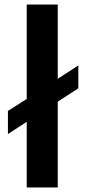

<svg xmlns="http://www.w3.org/2000/svg" viewBox="-20 -828 377 848"><path d="M15 -338 98 -391V-808H235V-480L326 -539V-438L235 -379V0H98V-290L15 -236Z"/></svg>

Font: Encode Sans Compressed
Style: Bold
Weight: 700
Designer: Pablo Impallari, Andres Torresi
Foundry: Pablo Impallari, Andres Torresi
Version: Version 1.000; ttfautohint (v1.00) -l 8 -r 50 -G 200 -x 14 -